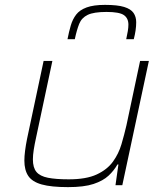

<svg xmlns="http://www.w3.org/2000/svg" viewBox="-20 -760 688 788"><path d="M259 8Q190 8 151 -3Q112 -14 96 -38Q80 -62 80 -101Q80 -119 83 -142Q86 -165 91 -190L159 -510H195L128 -195Q122 -168 118.5 -145.5Q115 -123 115 -106Q115 -72 129.5 -54.5Q144 -37 176.5 -30.5Q209 -24 262 -24Q334 -24 377 -44Q420 -64 443.5 -96.5Q467 -129 478.5 -168Q490 -207 499 -246L555 -510H591L482 0H454L466 -85H462Q448 -60 425.5 -39Q403 -18 364 -5Q325 8 259 8ZM257 -599Q263 -630 270.5 -655.5Q278 -681 292.5 -700Q307 -719 335.5 -729.5Q364 -740 411 -740Q462 -740 489.5 -731.5Q517 -723 528 -707Q539 -691 539 -669Q539 -653 536.5 -635.5Q534 -618 529 -599H498Q502 -617 504.5 -632Q507 -647 507 -659Q507 -685 488.5 -698Q470 -711 417 -711Q365 -711 340 -699Q315 -687 305 -662Q295 -637 287 -599Z"/></svg>

Font: Saira SemiExpanded Thin
Style: Italic
Weight: 250
Width: 6
Italic angle: -12°
Designer: Hector Gatti with collaboration of the Omnibus-Type team
Foundry: Omnibus-Type
Version: Version 1.101